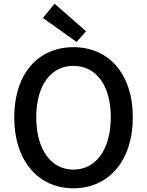

<svg xmlns="http://www.w3.org/2000/svg" viewBox="-20 -1005 794 1038"><path d="M394 -778 445 -836 275 -985 212 -908ZM377 13C566 13 698 -134 698 -371C698 -608 566 -750 377 -750C188 -750 57 -608 57 -371C57 -134 188 13 377 13ZM377 -88C255 -88 176 -198 176 -371C176 -544 255 -649 377 -649C499 -649 579 -544 579 -371C579 -198 499 -88 377 -88Z"/></svg>

Font: Spoqa Han Sans Neo Medium
Style: Regular
Weight: 500
Designer: [Spoqa Han Sans Neo] Dong-huui Kim  Younghwa Kang  Yujin Lee  [Noto Sans] Ryoko NISHIZUKA  (kana & ideographs); Paul D. 
Foundry: Spoqa (http://www.spoqa-han-sans.com)
Version: Version 1.000